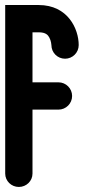

<svg xmlns="http://www.w3.org/2000/svg" viewBox="-28 -737 360 757"><path d="M-7.5 -717.2V-52.6C-7.5 -23.5 16.6 0.1 46.3 0.1C76 0.1 100.1 -23.4 100.1 -52.4V-304.8H202.5C232.2 -304.8 256.3 -328.9 256.3 -358.6C256.3 -388.3 232.2 -412.4 202.5 -412.4H100.1V-609.6H124.4C153.1 -609.6 161.2 -598.6 166.5 -588.9C173.8 -575.4 174.6 -560.5 174.7 -559.1C174.8 -529.5 198.8 -505.5 228.5 -505.5C258.2 -505.5 282.3 -529.6 282.3 -559.3C282.3 -622.4 240.1 -717.2 124.4 -717.2Z"/></svg>

Font: Cactron
Style: Bold
Weight: 900
Version: Version 1.0